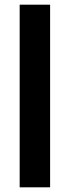

<svg xmlns="http://www.w3.org/2000/svg" viewBox="-20 -800 298 820"><path d="M64 -780V0H194V-780Z"/></svg>

Font: Jost SemiBold
Style: Regular
Weight: 600
Version: Version 3.710